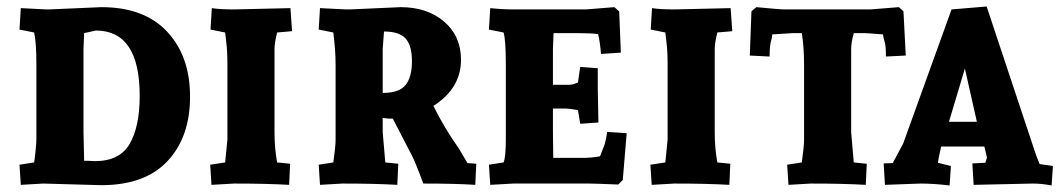

<svg xmlns="http://www.w3.org/2000/svg" viewBox="-20 -565 3262 591"><path d="M131 -536 292 -543Q424 -543 494.5 -467.5Q565 -392 565 -267.5Q565 -143 495.5 -69Q426 5 292 5Q292 5 113 0L44 4L40 -58L85 -65Q86 -68 89 -96Q92 -124 92 -135V-366Q92 -436 85 -465L40 -474L44 -540L122 -536Q125 -536 131 -536ZM237 -158 239 -70H252Q264 -69 272 -69Q348 -69 379 -122Q410 -175 410 -270Q410 -471 275 -471Q273 -471 239 -463L237 -414Z M673 -65 680 -135V-366Q680 -407 676.5 -435Q673 -463 673 -465L628 -474L632 -540Q655 -536 702 -536L874 -540L879 -469L833 -465Q825 -433 825 -414V-158Q825 -109 833 -65L873 -61L870 4Q801 0 701 0L631 4L627 -58Z M1057 -536 1213 -543Q1295 -543 1347 -498.5Q1399 -454 1399 -381Q1399 -293 1314 -239Q1349 -169 1391 -110Q1397 -101 1397 -100L1419 -63L1446 -61L1443 4Q1383 0 1283 0Q1257 -70 1247 -88L1189 -200H1175Q1172 -200 1158 -202V-158Q1158 -153 1166 -65L1206 -61L1203 4Q1135 0 1034 0L965 4L961 -58L1006 -65Q1013 -114 1013 -135V-366Q1013 -409 1006 -465L961 -474L965 -540L1046 -536Q1051 -536 1057 -536ZM1162 -468 1158 -414V-279H1159Q1209 -279 1228.5 -303.5Q1248 -328 1248 -376.5Q1248 -425 1228.5 -446.5Q1209 -468 1162 -468Z M1682 -158 1683 -79H1772Q1802 -79 1827 -84Q1829 -88 1841 -120Q1846 -137 1849 -159L1909 -155L1897 -11L1883 3Q1810 0 1795 0H1560L1489 4L1485 -58L1530 -65Q1537 -81 1537 -135V-366Q1537 -442 1530 -465L1485 -474L1489 -540Q1526 -536 1560 -536H1784L1871 -543L1886 -530L1891 -403L1830 -399Q1827 -436 1821 -460Q1798 -463 1761 -463H1684L1682 -414V-304H1732Q1743 -304 1759 -311L1766 -359L1820 -355V-292L1822 -188L1766 -184L1759 -226Q1732 -231 1717 -231H1682Z M2028 -65 2035 -135V-366Q2035 -407 2031.5 -435Q2028 -463 2028 -465L1983 -474L1987 -540Q2010 -536 2057 -536L2229 -540L2234 -469L2188 -465Q2180 -433 2180 -414V-158Q2180 -109 2188 -65L2228 -61L2225 4Q2156 0 2056 0L1986 4L1982 -58Z M2642 -463H2608Q2600 -434 2600 -414V-158Q2600 -153 2608 -65L2648 -61L2645 4Q2577 0 2476 0L2407 4L2403 -58L2448 -65Q2455 -114 2455 -135V-366Q2455 -421 2448 -463H2419Q2417 -463 2357 -459Q2357 -450 2353 -437Q2349 -424 2349 -391L2288 -394L2293 -530L2308 -543Q2380 -536 2396 -536H2659L2747 -543L2761 -530L2768 -394L2707 -391Q2707 -424 2703 -436.5Q2699 -449 2698 -459Q2650 -463 2642 -463Z M3221 -54 3217 6Q3187 0 3159 0L2977 4L2973 -62L3013 -64L3018 -80L3010 -114H2877L2870 -82L2867 -64L2907 -54L2903 6Q2856 0 2813 0L2704 4L2700 -62L2728 -63L2760 -123L2909 -536L3017 -545L3169 -88L3180 -60ZM2950 -354 2901 -190H2987Z"/></svg>

Font: Andada SC
Style: Bold
Weight: 700
Designer: Carolina Giovagnoli
Foundry: Carolina Giovagnoli
Version: Version 1.003